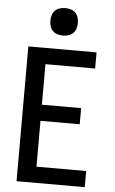

<svg xmlns="http://www.w3.org/2000/svg" viewBox="-63 -1002 625 1043"><g transform="rotate(5 250.0 -480.0)"><path d="M68 0V-735H440V-647H169V-426H383V-338H169V-88H440V0ZM250 -810Q235 -810 220 -814.5Q205 -819 194.5 -829.5Q184 -840 179.5 -855Q175 -870 175 -885Q175 -900 179.5 -915Q184 -930 194.5 -940.5Q205 -951 220 -955.5Q235 -960 250 -960Q265 -960 280 -955.5Q295 -951 305.5 -940.5Q316 -930 320.5 -915Q325 -900 325 -885Q325 -870 320.5 -855Q316 -840 305.5 -829.5Q295 -819 280 -814.5Q265 -810 250 -810Z"/></g></svg>

Font: Iosevka Term Semibold
Style: Regular
Weight: 600
Monospace: yes
Designer: Belleve Invis
Foundry: Belleve Invis
Version: Version 31.4.0